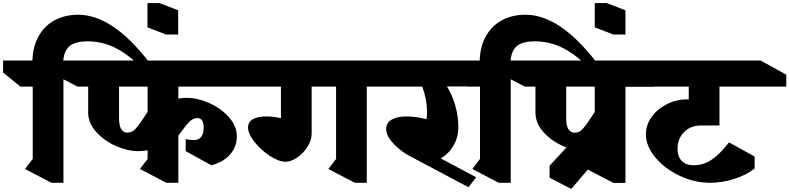

<svg xmlns="http://www.w3.org/2000/svg" viewBox="-114 -1180 5139 1250"><path d="M856 -776 824 -721Q736 -816 646.5 -863.5Q557 -911 456 -911Q379 -911 341.5 -882Q304 -853 298 -786V-722L301 -701H299V10H221L49 -80L99 -145V-616H19L-94 -708V-786H97Q100 -878 138 -945.5Q176 -1013 242.5 -1048.5Q309 -1084 395 -1084H396Q618 -1084 856 -776Z M1047 -538Q1074 -543 1101 -543Q1172 -543 1248.5 -509Q1325 -475 1376.5 -417Q1428 -359 1428 -292Q1428 -224 1383 -173.5Q1338 -123 1262 -104L1095 -196V-274Q1127 -268 1150 -268Q1180 -268 1196 -289.5Q1212 -311 1212 -350Q1212 -411 1171 -411Q1143 -411 1120 -388.5Q1097 -366 1060 -314L1047 -296V10H969L797 -80L847 -145V-202Q820 -196 787 -196Q716 -196 639.5 -230Q563 -264 511.5 -322Q460 -380 460 -447V-616H391L214 -708V-786H1484L1651 -694V-616H1047ZM826 -420 847 -452V-616H661V-410Q661 -316 718 -316V-317Q746 -317 768.5 -341.5Q791 -366 826 -420Z M1046 -955H968L846 -1002V-1160H924L1046 -1113Z M2274 -616V10H2196L2024 -80L2074 -145V-616H1915V-310Q1915 -267 1887.5 -224Q1860 -181 1820 -154Q1780 -127 1745 -127Q1701 -127 1643 -165Q1585 -203 1543 -256Q1501 -309 1501 -349Q1501 -422 1623 -422Q1662 -422 1715 -411V-616H1448L1271 -708V-786H2285L2460 -694V-616Z M2796 -617Q2831 -561 2850.5 -491.5Q2870 -422 2870 -351Q2870 -286 2838 -231.5Q2806 -177 2755 -149L2986 -26L2936 39L2567 -157Q2500 -190 2450 -242.5Q2400 -295 2400 -340Q2400 -380 2435.5 -401Q2471 -422 2533 -422Q2591 -422 2663 -404Q2666 -427 2666 -452Q2666 -533 2635 -616H2367L2190 -708V-786H2900L3077 -694V-617Z M3768 -776 3736 -721Q3648 -816 3558.5 -863.5Q3469 -911 3368 -911Q3291 -911 3253.5 -882Q3216 -853 3210 -786V-722L3213 -701H3211V10H3133L2961 -80L3011 -145V-616H2931L2818 -708V-786H3009Q3012 -878 3050 -945.5Q3088 -1013 3154.5 -1048.5Q3221 -1084 3307 -1084H3308Q3530 -1084 3768 -776Z M4144 -615H3958V11H3880L3713 -76L3605 50L3464 -23V-101L3574 -220Q3489 -252 3430.5 -313Q3372 -374 3372 -447V-616H3303L3126 -708V-786H3969L4144 -693ZM3572 -616V-410Q3572 -316 3629 -316Q3657 -316 3679.5 -340.5Q3702 -365 3737 -419L3758 -451V-616Z M3958 -955H3880L3758 -1002V-1160H3836L3958 -1113Z M4297 -213Q4297 -159 4325.5 -131.5Q4354 -104 4401 -104Q4464 -104 4518 -139.5Q4572 -175 4632 -253L4799 -161V-83Q4747 -41 4667 -15.5Q4587 10 4510 10Q4406 10 4309 -36.5Q4212 -83 4151.5 -156.5Q4091 -230 4091 -306Q4091 -366 4128 -418Q4165 -470 4227 -501.5Q4289 -533 4358 -533H4370V-616H4021L3854 -708V-786H4838L5005 -694V-616H4570V-363H4446Q4403 -363 4369 -343Q4335 -323 4316 -288.5Q4297 -254 4297 -213Z"/></svg>

Font: Inknut Antiqua Black
Style: Regular
Weight: 900
Designer: Claus Eggers Sørensen
Foundry: Claus Eggers Sørensen
Version: Version 1.003; ttfautohint (v1.8.2) -l 8 -r 50 -G 200 -x 14 